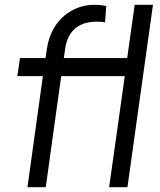

<svg xmlns="http://www.w3.org/2000/svg" viewBox="-20 -777 664 797"><path d="M170 0 234 -461H498L433 0H509L615 -757H539L508 -536H245L250 -572C262 -659 317 -687 382 -687C387 -687 407 -687 416 -684L421 -752C408 -755 389 -757 370 -757C284 -757 193 -697 175 -576L169 -536H63L52 -461H158L94 0Z"/></svg>

Font: Plus Jakarta Sans
Style: Italic
Weight: 400
Italic angle: -8°
Designer: Gumpita Rahayu
Foundry: Tokotype
Version: Version 2.071;gftools[0.9.30]